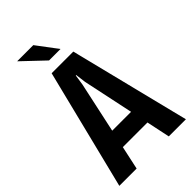

<svg xmlns="http://www.w3.org/2000/svg" viewBox="-288 -1083 1181 1181"><g transform="rotate(-45 302.0 -493.0)"><path d="M352.1 -851.1 250.5 -986.3H109.9L252.4 -851.1ZM442.9 0H591.8L396.5 -784.2H208L12.7 0H163.1L196.3 -153.3H410.6ZM221.7 -271 293 -601.1 303.2 -669.4H307.1L315.9 -601.1L385.7 -271Z"/></g></svg>

Font: Decalotype SemiBold
Style: Regular
Weight: 600
Designer: Alfredo Marco Pradil
Foundry: Alfredo Marco Pradil
Version: Version 1.0